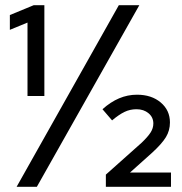

<svg xmlns="http://www.w3.org/2000/svg" viewBox="-20 -720 700 740"><path d="M18 0ZM18 -350ZM151 -700V-350H86V-633L18 -605V-662L110 -700ZM122 0H44L438 -700H517ZM388 0V-47L526 -170Q550 -193 560.5 -209.5Q571 -226 571 -244Q571 -268 552.5 -283.5Q534 -299 506 -299Q481 -299 459.5 -288.5Q438 -278 412 -256L375 -299Q406 -327 439 -341Q472 -355 508 -355Q564 -355 599.5 -325Q635 -295 635 -248Q635 -217 619.5 -191.5Q604 -166 567 -132L481 -55H639V0Z"/></svg>

Font: Red Hat Display Medium
Style: Regular
Weight: 500
Designer: Pentagram / MCKL
Foundry: Pentagram / MCKL
Version: Version 1.005; Red Hat Display Medium